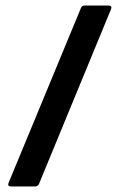

<svg xmlns="http://www.w3.org/2000/svg" viewBox="-20 -675 433 695"><path d="M21 0Q6 0 11 -13L273 -646Q276 -655 287 -655H372Q387 -655 382 -642L121 -9Q117 0 107 0Z"/></svg>

Font: Sofia Sans
Style: Bold
Weight: 700
Designer: Botio Nikoltchev, Ani Petrova
Foundry: lettersoup
Version: Version 4.100; ttfautohint (v1.8.4.7-5d5b)